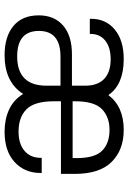

<svg xmlns="http://www.w3.org/2000/svg" viewBox="119 -673 560 838"><g transform="rotate(90 399.0 -254.0)"><path d="M422 -240V-210Q422 -124 457 -89.5Q492 -55 554 -55Q608 -55 638.5 -81Q669 -107 669 -153V-156H735V-151Q735 -82 687.5 -38Q640 6 555 6Q501 6 458.5 -13.5Q416 -33 390 -75Q338 6 221 6Q140 6 93.5 -32.5Q47 -71 47 -143Q47 -211 91.5 -249.5Q136 -288 217 -288H354V-346Q354 -401 324 -429Q294 -457 239 -457Q187 -457 157.5 -433.5Q128 -410 128 -369V-366H62V-371Q62 -436 109 -475Q156 -514 238 -514Q349 -514 395 -447Q445 -514 547 -514Q634 -514 686.5 -461.5Q739 -409 739 -300V-240ZM422 -302V-291H670V-309Q670 -388 637.5 -420Q605 -452 547 -452Q490 -452 456 -418.5Q422 -385 422 -302ZM354 -238H227Q115 -238 115 -144Q115 -49 226 -49Q354 -49 354 -177Z"/></g></svg>

Font: D-DIN
Style: Regular
Weight: 400
Designer: Charles Nix
Foundry: Datto Inc.
Version: Version 1.00